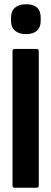

<svg xmlns="http://www.w3.org/2000/svg" viewBox="-20 -886 242 906"><path d="M49 0Q39 0 39 -12V-643Q39 -655 49 -655H153Q163 -655 163 -643V-12Q163 0 153 0ZM103 -725Q70 -725 51 -741Q32 -757 32 -787V-803Q32 -834 51 -850Q70 -866 103 -866Q172 -866 172 -803V-787Q172 -757 154 -741Q136 -725 103 -725Z"/></svg>

Font: Sofia Sans Extra Condensed ExtraBold
Style: Regular
Weight: 800
Designer: Botio Nikoltchev, Ani Petrova
Foundry: lettersoup
Version: Version 4.101; ttfautohint (v1.8.4.7-5d5b)